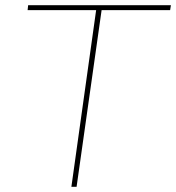

<svg xmlns="http://www.w3.org/2000/svg" viewBox="-20 -717 676 737"><path d="M254 0 349 -678H86L88 -697H636L633 -678H370L274 0Z"/></svg>

Font: Hanken Grotesk Thin
Style: Italic
Weight: 250
Italic angle: -8°
Designer: Alfredo Marco Pradil
Foundry: Hanken Design Co.
Version: Version 3.013